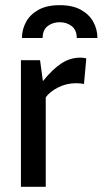

<svg xmlns="http://www.w3.org/2000/svg" viewBox="-20 -723 397 743"><path d="M61 0V-490H135L146 -409Q183.5 -455.5 217.8 -477.8Q252 -500 291 -500Q303.5 -500 314 -497L305 -398Q298.5 -399.5 291.2 -400.2Q284 -401 275 -401Q236 -401 203.2 -383.8Q170.5 -366.5 157 -346V0ZM211 -703Q261 -703 293.2 -685Q325.5 -667 341.2 -638Q357 -609 357 -576H277Q277 -607 257.5 -622Q238 -637 211 -637Q184 -637 164.5 -622Q145 -607 145 -576H65Q65 -609 80.8 -638Q96.5 -667 128.8 -685Q161 -703 211 -703Z"/></svg>

Font: Cabin Resolve
Style: Regular-Resolve
Weight: 400
Designer: Pablo Impallari
Foundry: Pablo Impallari. http://www.impallari.com Igino Marini. http://www.ikern.com
Version: Version 3.001